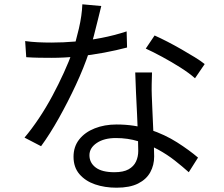

<svg xmlns="http://www.w3.org/2000/svg" viewBox="-20 -822 1040 893"><path d="M97 -631Q125 -627 156 -625.5Q187 -624 219 -624Q274 -624 332.5 -629Q391 -634 451 -645.5Q511 -657 569 -676L571 -601Q522 -588 463.5 -577Q405 -566 342.5 -559.5Q280 -553 219 -553Q192 -553 161.5 -553.5Q131 -554 102 -556ZM451 -794Q445 -770 436 -733Q427 -696 416.5 -655.5Q406 -615 394 -579Q370 -507 333 -427.5Q296 -348 254 -273Q212 -198 171 -142L94 -182Q127 -221 160.5 -271Q194 -321 223.5 -376Q253 -431 277 -484Q301 -537 317 -581Q333 -629 347 -689.5Q361 -750 363 -802ZM687 -485Q686 -454 685.5 -429.5Q685 -405 686 -377Q687 -353 688.5 -315.5Q690 -278 692 -236.5Q694 -195 695.5 -157Q697 -119 697 -94Q697 -54 679 -21Q661 12 622.5 31.5Q584 51 522 51Q467 51 422 35.5Q377 20 349.5 -12Q322 -44 322 -93Q322 -140 348.5 -173.5Q375 -207 420.5 -225Q466 -243 522 -243Q606 -243 676.5 -219.5Q747 -196 803.5 -160Q860 -124 901 -89L858 -21Q829 -47 793.5 -75Q758 -103 715 -126.5Q672 -150 623 -165Q574 -180 519 -180Q464 -180 430 -157Q396 -134 396 -100Q396 -65 425 -43Q454 -21 512 -21Q554 -21 578 -34.5Q602 -48 612.5 -70.5Q623 -93 623 -120Q623 -148 621.5 -193Q620 -238 617.5 -289.5Q615 -341 612.5 -392.5Q610 -444 609 -485ZM887 -458Q860 -482 819 -508Q778 -534 734.5 -557.5Q691 -581 658 -596L699 -657Q726 -645 759 -628Q792 -611 825 -592Q858 -573 886.5 -555.5Q915 -538 932 -524Z"/></svg>

Font: Noto Sans KR
Style: Regular
Weight: 400
Designer: Ryoko NISHIZUKA  (kana, bopomofo & ideographs); Paul D. Hunt (Latin, Greek & Cyrillic); Sandoll Communications , Soo-you
Foundry: Adobe
Version: Version 2.004-H2;hotconv 1.0.118;makeotfexe 2.5.65603